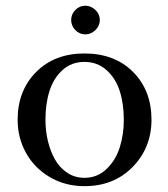

<svg xmlns="http://www.w3.org/2000/svg" viewBox="-20 -637 582 664"><path d="M41 -223.1Q41 -323.2 104.7 -387.7Q168.5 -452.1 272 -452.1Q376.5 -452.1 440.2 -388.2Q503.9 -324.2 503.9 -223.1Q503.9 -126.5 439 -59.8Q374 6.8 272 6.8Q205.1 6.8 151.9 -24.7Q98.6 -56.2 69.8 -108.4Q41 -160.6 41 -223.1ZM137.2 -223.1Q137.2 -185.1 145.5 -149.9Q153.8 -114.7 169.9 -85.9Q186 -57.1 212.4 -39.6Q238.8 -22 272 -22Q316.4 -22 348.1 -52.2Q379.9 -82.5 394 -127Q408.2 -171.4 408.2 -223.1Q408.2 -278.8 393.8 -323Q379.4 -367.2 347.9 -395Q316.4 -422.9 272 -422.9Q227.5 -422.9 196.5 -395Q165.5 -367.2 151.4 -323Q137.2 -278.8 137.2 -223.1ZM240.5 -533Q226.1 -547.9 226.1 -567.9Q226.1 -587.9 240.5 -602.5Q254.9 -617.2 274.9 -617.2Q294.9 -617.2 310.1 -602.5Q325.2 -587.9 325.2 -567.9Q325.2 -547.9 310.1 -533Q294.9 -518.1 274.9 -518.1Q254.9 -518.1 240.5 -533Z"/></svg>

Font: Dihjauti S
Style: Bold
Weight: 700
Designer: T. Christopher White
Version: Version 3.0.0